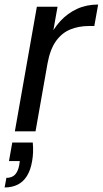

<svg xmlns="http://www.w3.org/2000/svg" viewBox="-39 -578 452 845"><path d="M15 49.2H105.3Q107.3 72 106.5 92.6Q105.6 113.2 102.3 131.5Q95.6 171.1 79.3 196.9Q63 222.7 38.3 234.8Q13.6 247 -18.7 247L-10.9 204.8Q13.8 204.8 27.3 190.3Q40.8 175.8 45.6 148.6L48.1 131H0.5ZM169.9 -297.6 143.5 -302.5Q153.2 -357.5 174.1 -404.2Q195 -450.9 226.7 -485.3Q258.5 -519.7 300.1 -538.9Q341.7 -558 392.9 -558L376.1 -463.5H352Q308.5 -463.5 271.2 -448.7Q233.9 -433.8 207.8 -397.8Q181.6 -361.7 169.9 -297.6ZM26.4 0 123.2 -548.3H214.2L117.4 0Z"/></svg>

Font: Poppins Variable
Style: Italic
Weight: 100
Italic angle: -10°
Designer: Jonny Pinhorn
Foundry: Indian Type Foundry
Version: Version 6.000